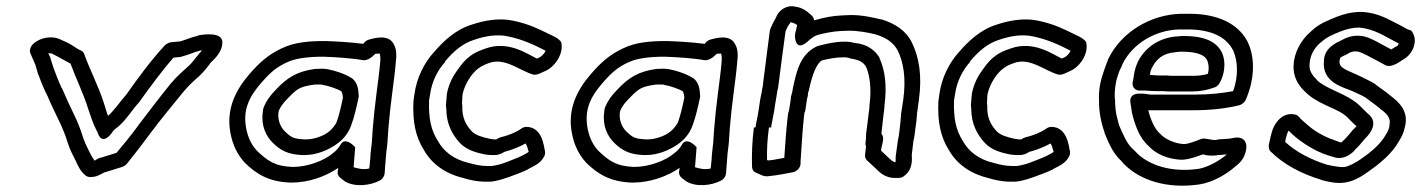

<svg xmlns="http://www.w3.org/2000/svg" viewBox="-20 -558 4537 613"><path d="M77 -388 93 -351 102 -320 103 -319C112 -294 120 -274 132 -251C143 -224 157 -196 170 -169C180 -148 189 -126 197 -100C203 -80 214 -60 222 -44C228 -31 236 -11 254 3C258 5 261 7 265 7C287 9 302 -2 312 -7L370 -25C375 -27 381 -30 385 -35C411 -67 437 -101 462 -135C494 -178 530 -221 564 -263C580 -282 594 -296 616 -315C633 -331 641 -343 650 -354C650 -355 651 -355 651 -356C656 -363 689 -386 690 -422C691 -456 634 -449 613 -445L612 -444C588 -438 573 -431 556 -426L525 -423C519 -422 511 -418 506 -413C461 -364 422 -311 384 -257C362 -232 345 -206 325 -188C320 -199 316 -217 311 -231C293 -286 267 -335 249 -385C247 -390 244 -395 238 -397C225 -402 212 -414 193 -423L177 -430C148 -446 108 -439 85 -417C78 -410 73 -398 77 -388ZM134 -388C142 -388 146 -388 149 -385L165 -377C176 -371 189 -363 205 -355C224 -304 247 -258 262 -209C270 -186 277 -163 289 -140C290 -138 291 -137 291 -137C291 -137 302 -90 335 -131C339 -136 340 -139 345 -144L359 -155C385 -178 402 -207 421 -228C422 -229 423 -229 423 -230C459 -280 496 -331 534 -374L555 -376C556 -376 558 -377 559 -377C582 -383 601 -392 617 -396C620 -397 623 -397 625 -397C620 -392 617 -388 613 -383C599 -367 593 -357 584 -349C564 -331 544 -314 525 -291C491 -249 458 -206 424 -161C402 -130 376 -99 352 -70L300 -54C295 -54 284 -46 282 -45C277 -52 272 -60 267 -70C259 -86 250 -104 245 -120C237 -146 227 -171 215 -195C202 -222 190 -248 178 -276L177 -277C167 -298 159 -319 151 -341L141 -372V-374Z M716 -132C723 -95 738 -64 762 -38C798 -3 838 23 909 25C967 25 1020 5 1060 -22L1058 -9C1057 -1 1062 7 1068 11L1081 21C1112 40 1162 35 1193 18C1201 14 1207 5 1208 -4L1210 -31C1211 -44 1212 -55 1213 -69L1216 -93C1218 -108 1218 -127 1220 -148C1224 -194 1226 -212 1232 -259C1237 -299 1241 -326 1244 -363C1246 -379 1247 -400 1237 -417C1220 -451 1172 -435 1159 -432C1152 -430 1145 -426 1140 -418C1103 -423 1052 -426 1018 -427C970 -427 920 -424 878 -403C836 -383 809 -359 776 -321C732 -270 701 -209 716 -132ZM766 -148C755 -207 775 -248 812 -291C843 -327 862 -343 896 -359H897C921 -372 967 -377 1011 -377C1048 -376 1106 -372 1138 -366C1154 -363 1170 -378 1177 -385V-386C1185 -387 1190 -387 1192 -387C1194 -384 1195 -373 1194 -362V-361C1191 -326 1187 -299 1182 -259C1176 -212 1174 -192 1170 -146C1168 -123 1168 -106 1166 -93L1163 -66V-65C1163 -56 1161 -42 1160 -29L1159 -20C1137 -15 1121 -21 1109 -24C1111 -48 1112 -62 1114 -88C1114 -88 1081 -126 1066 -94C1062 -86 1050 -74 1043 -69C1017 -46 963 -25 915 -25C857 -27 834 -45 801 -76C783 -95 772 -118 766 -148ZM819 -199C813 -156 830 -122 852 -101C877 -77 900 -65 944 -63H953C992 -63 1029 -80 1052 -96C1074 -110 1092 -132 1101 -157C1112 -186 1119 -220 1125 -247C1125 -250 1126 -253 1125 -255C1124 -268 1124 -293 1103 -309H1102C1082 -322 1049 -333 1026 -337C1012 -340 999 -338 989 -338H986C928 -330 897 -310 862 -273C842 -253 830 -235 823 -218C819 -210 820 -204 819 -199ZM869 -199 870 -204C874 -214 882 -227 896 -241C929 -275 935 -281 984 -288H1008C1009 -288 1009 -287 1010 -287C1026 -285 1058 -274 1069 -267C1071 -265 1073 -262 1075 -247C1070 -222 1063 -191 1055 -169C1052 -160 1037 -142 1029 -137C1015 -125 983 -113 959 -113H952C916 -115 910 -119 889 -139C876 -152 866 -174 869 -199Z M1300 -235C1297 -171 1306 -122 1334 -78C1358 -36 1400 -4 1458 10C1478 16 1501 22 1530 22H1546C1570 20 1590 12 1608 6C1629 -2 1647 -8 1665 -17L1666 -18C1684 -28 1707 -36 1718 -60C1720 -64 1721 -70 1720 -75C1716 -93 1711 -153 1660 -153C1656 -153 1648 -151 1641 -145C1631 -138 1606 -126 1579 -120C1574 -118 1568 -116 1565 -113H1557C1554 -113 1550 -114 1543 -115C1519 -120 1498 -127 1487 -138C1467 -159 1455 -183 1456 -218V-222L1455 -229C1456 -236 1456 -247 1456 -249L1457 -258C1465 -293 1488 -326 1508 -340C1514 -345 1527 -352 1542 -357C1592 -375 1638 -333 1682 -320C1695 -317 1708 -326 1718 -330C1749 -342 1777 -381 1773 -416C1773 -421 1771 -427 1766 -430C1762 -434 1755 -439 1744 -444C1729 -451 1710 -461 1684 -472C1665 -480 1642 -487 1618 -492C1576 -501 1529 -494 1485 -479C1434 -463 1396 -427 1365 -391C1335 -358 1310 -310 1303 -256ZM1350 -238 1353 -256C1359 -300 1379 -336 1401 -360V-362C1428 -394 1456 -419 1494 -431C1532 -444 1569 -449 1601 -442C1650 -432 1687 -414 1722 -396C1718 -386 1708 -378 1706 -377C1705 -377 1704 -375 1703 -375C1700 -374 1696 -372 1694 -371C1666 -384 1604 -430 1530 -403C1516 -398 1498 -392 1481 -379C1458 -362 1443 -338 1430 -319C1419 -301 1411 -280 1407 -260L1406 -249C1405 -238 1404 -228 1404 -225C1403 -220 1405 -215 1405 -210C1405 -164 1423 -129 1448 -102C1469 -79 1502 -70 1528 -65C1535 -64 1542 -63 1551 -63H1560C1573 -63 1584 -69 1590 -73C1617 -80 1642 -91 1658 -100C1662 -95 1665 -84 1668 -73C1664 -70 1655 -65 1647 -61C1633 -54 1616 -48 1596 -40C1580 -34 1565 -30 1550 -28H1537C1514 -28 1498 -32 1476 -38C1429 -49 1397 -74 1378 -108C1356 -143 1348 -179 1350 -238Z M1806 -132C1813 -95 1828 -64 1852 -38C1888 -3 1928 23 1999 25C2057 25 2110 5 2150 -22L2148 -9C2147 -1 2152 7 2158 11L2171 21C2202 40 2252 35 2283 18C2291 14 2297 5 2298 -4L2300 -31C2301 -44 2302 -55 2303 -69L2306 -93C2308 -108 2308 -127 2310 -148C2314 -194 2316 -212 2322 -259C2327 -299 2331 -326 2334 -363C2336 -379 2337 -400 2327 -417C2310 -451 2262 -435 2249 -432C2242 -430 2235 -426 2230 -418C2193 -423 2142 -426 2108 -427C2060 -427 2010 -424 1968 -403C1926 -383 1899 -359 1866 -321C1822 -270 1791 -209 1806 -132ZM1856 -148C1845 -207 1865 -248 1902 -291C1933 -327 1952 -343 1986 -359H1987C2011 -372 2057 -377 2101 -377C2138 -376 2196 -372 2228 -366C2244 -363 2260 -378 2267 -385V-386C2275 -387 2280 -387 2282 -387C2284 -384 2285 -373 2284 -362V-361C2281 -326 2277 -299 2272 -259C2266 -212 2264 -192 2260 -146C2258 -123 2258 -106 2256 -93L2253 -66V-65C2253 -56 2251 -42 2250 -29L2249 -20C2227 -15 2211 -21 2199 -24C2201 -48 2202 -62 2204 -88C2204 -88 2171 -126 2156 -94C2152 -86 2140 -74 2133 -69C2107 -46 2053 -25 2005 -25C1947 -27 1924 -45 1891 -76C1873 -95 1862 -118 1856 -148ZM1909 -199C1903 -156 1920 -122 1942 -101C1967 -77 1990 -65 2034 -63H2043C2082 -63 2119 -80 2142 -96C2164 -110 2182 -132 2191 -157C2202 -186 2209 -220 2215 -247C2215 -250 2216 -253 2215 -255C2214 -268 2214 -293 2193 -309H2192C2172 -322 2139 -333 2116 -337C2102 -340 2089 -338 2079 -338H2076C2018 -330 1987 -310 1952 -273C1932 -253 1920 -235 1913 -218C1909 -210 1910 -204 1909 -199ZM1959 -199 1960 -204C1964 -214 1972 -227 1986 -241C2019 -275 2025 -281 2074 -288H2098C2099 -288 2099 -287 2100 -287C2116 -285 2148 -274 2159 -267C2161 -265 2163 -262 2165 -247C2160 -222 2153 -191 2145 -169C2142 -160 2127 -142 2119 -137C2105 -125 2073 -113 2049 -113H2042C2006 -115 2000 -119 1979 -139C1966 -152 1956 -174 1959 -199Z M2387 -151C2381 -105 2380 -64 2381 -26C2381 -18 2385 -10 2393 -7L2407 -1C2412 2 2423 7 2437 4C2462 2 2494 -5 2511 -8C2524 -10 2536 -23 2536 -36C2536 -44 2536 -51 2537 -56V-58C2540 -101 2542 -142 2547 -187L2548 -196C2550 -200 2552 -208 2552 -211C2553 -220 2555 -231 2557 -244V-245C2558 -247 2559 -250 2559 -252L2560 -262C2560 -264 2561 -263 2563 -272C2573 -317 2586 -355 2604 -365C2628 -371 2649 -375 2673 -375C2681 -375 2684 -375 2691 -373L2692 -372L2707 -369C2726 -365 2737 -358 2745 -345C2757 -318 2763 -275 2756 -222V-220C2756 -212 2754 -202 2753 -193C2750 -170 2748 -149 2745 -129V-125C2745 -120 2745 -115 2744 -108C2743 -101 2742 -96 2745 -91L2742 -65C2741 -58 2743 -51 2748 -46L2776 -20C2786 -11 2804 12 2842 10H2850C2855 10 2861 8 2865 5C2897 -17 2891 -53 2891 -63L2896 -106C2898 -113 2899 -122 2900 -127L2902 -143C2905 -162 2907 -179 2908 -197L2914 -241C2924 -315 2915 -375 2891 -423C2872 -461 2837 -483 2795 -496H2793C2767 -502 2735 -510 2697 -510C2686 -510 2679 -509 2672 -509C2640 -508 2610 -502 2583 -494C2583 -494 2582 -494 2579 -493C2579 -498 2576 -504 2572 -508C2562 -517 2545 -534 2518 -537C2490 -543 2465 -524 2457 -501C2451 -491 2445 -479 2440 -467C2440 -465 2438 -463 2438 -461L2427 -376C2423 -348 2421 -324 2417 -298L2415 -280L2413 -273V-270C2411 -258 2407 -243 2405 -226L2402 -206C2400 -190 2395 -171 2392 -151ZM2442 -151C2444 -167 2449 -186 2452 -206L2455 -226C2457 -238 2460 -254 2462 -269L2464 -276L2467 -298C2471 -326 2473 -350 2477 -376L2488 -458C2492 -468 2496 -476 2501 -482C2502 -484 2504 -486 2504 -487C2510 -486 2519 -483 2525 -478C2523 -467 2521 -460 2519 -452L2518 -443C2518 -443 2518 -390 2558 -425C2570 -436 2582 -444 2587 -445C2588 -445 2588 -446 2589 -446C2611 -452 2640 -458 2665 -459C2676 -459 2683 -460 2690 -460C2721 -460 2752 -454 2776 -448C2812 -437 2833 -421 2846 -397C2865 -359 2873 -307 2864 -241L2857 -195C2856 -177 2854 -160 2852 -143L2850 -127C2849 -121 2848 -115 2847 -112L2840 -61C2839 -53 2840 -45 2839 -40C2830 -41 2825 -47 2813 -58L2793 -77L2794 -85C2796 -95 2798 -101 2799 -108C2800 -114 2801 -123 2794 -131C2797 -153 2798 -172 2801 -193C2802 -202 2804 -212 2804 -223C2812 -283 2806 -334 2788 -372V-374C2774 -397 2752 -413 2722 -419L2707 -421C2697 -424 2689 -425 2677 -425C2644 -425 2619 -418 2594 -412C2592 -412 2589 -411 2588 -410C2531 -384 2521 -319 2511 -274V-273C2511 -271 2510 -268 2509 -263L2507 -255C2505 -250 2505 -246 2505 -244C2504 -235 2502 -224 2500 -211L2499 -205C2499 -203 2497 -201 2497 -199L2495 -187C2490 -141 2487 -99 2484 -54C2466 -51 2449 -47 2435 -46H2432L2429 -47C2428 -79 2430 -114 2435 -151Z M2976 -235C2973 -171 2982 -122 3010 -78C3034 -36 3076 -4 3134 10C3154 16 3177 22 3206 22H3222C3246 20 3266 12 3284 6C3305 -2 3323 -8 3341 -17L3342 -18C3360 -28 3383 -36 3394 -60C3396 -64 3397 -70 3396 -75C3392 -93 3387 -153 3336 -153C3332 -153 3324 -151 3317 -145C3307 -138 3282 -126 3255 -120C3250 -118 3244 -116 3241 -113H3233C3230 -113 3226 -114 3219 -115C3195 -120 3174 -127 3163 -138C3143 -159 3131 -183 3132 -218V-222L3131 -229C3132 -236 3132 -247 3132 -249L3133 -258C3141 -293 3164 -326 3184 -340C3190 -345 3203 -352 3218 -357C3268 -375 3314 -333 3358 -320C3371 -317 3384 -326 3394 -330C3425 -342 3453 -381 3449 -416C3449 -421 3447 -427 3442 -430C3438 -434 3431 -439 3420 -444C3405 -451 3386 -461 3360 -472C3341 -480 3318 -487 3294 -492C3252 -501 3205 -494 3161 -479C3110 -463 3072 -427 3041 -391C3011 -358 2986 -310 2979 -256ZM3026 -238 3029 -256C3035 -300 3055 -336 3077 -360V-362C3104 -394 3132 -419 3170 -431C3208 -444 3245 -449 3277 -442C3326 -432 3363 -414 3398 -396C3394 -386 3384 -378 3382 -377C3381 -377 3380 -375 3379 -375C3376 -374 3372 -372 3370 -371C3342 -384 3280 -430 3206 -403C3192 -398 3174 -392 3157 -379C3134 -362 3119 -338 3106 -319C3095 -301 3087 -280 3083 -260L3082 -249C3081 -238 3080 -228 3080 -225C3079 -220 3081 -215 3081 -210C3081 -164 3099 -129 3124 -102C3145 -79 3178 -70 3204 -65C3211 -64 3218 -63 3227 -63H3236C3249 -63 3260 -69 3266 -73C3293 -80 3318 -91 3334 -100C3338 -95 3341 -84 3344 -73C3340 -70 3331 -65 3323 -61C3309 -54 3292 -48 3272 -40C3256 -34 3241 -30 3226 -28H3213C3190 -28 3174 -32 3152 -38C3105 -49 3073 -74 3054 -108C3032 -143 3024 -179 3026 -238Z M3489 -236C3488 -202 3496 -165 3506 -137V-135C3518 -106 3531 -71 3559 -45C3562 -43 3563 -39 3571 -32C3619 16 3704 46 3808 31C3854 24 3896 -2 3926 -28C3932 -33 3943 -41 3951 -57C3970 -97 3956 -127 3915 -117C3902 -114 3893 -115 3870 -113C3869 -113 3868 -112 3867 -112C3856 -110 3856 -111 3842 -113L3830 -115C3826 -116 3819 -116 3814 -114C3796 -107 3774 -98 3759 -98C3728 -100 3698 -115 3684 -131C3667 -145 3654 -175 3646 -206H3789C3842 -206 3892 -211 3937 -222C3944 -224 3953 -230 3957 -239C3983 -297 3991 -370 3962 -427C3930 -486 3864 -512 3786 -514H3749C3653 -511 3560 -456 3518 -369C3518 -368 3517 -367 3517 -366C3514 -359 3511 -350 3507 -339L3502 -324C3492 -296 3487 -265 3489 -236ZM3539 -245C3538 -264 3541 -294 3548 -314L3553 -329C3556 -337 3561 -344 3564 -354C3596 -418 3666 -461 3743 -464H3780C3849 -462 3894 -440 3916 -399C3934 -362 3933 -310 3917 -267C3880 -260 3840 -256 3796 -256H3655C3648 -256 3644 -258 3630 -259H3618C3618 -259 3581 -262 3590 -225C3591 -220 3592 -210 3594 -198C3603 -161 3617 -118 3647 -92C3670 -66 3709 -50 3750 -48H3751C3776 -48 3803 -59 3820 -65L3827 -64C3828 -64 3828 -63 3828 -63C3841 -61 3854 -60 3870 -63C3882 -64 3889 -64 3897 -65C3875 -46 3837 -24 3807 -19C3717 -6 3647 -32 3609 -70C3606 -73 3604 -76 3596 -83C3578 -99 3566 -128 3553 -158C3550 -167 3550 -170 3548 -177C3542 -196 3540 -220 3540 -243C3540 -244 3539 -244 3539 -245ZM3596 -294C3594 -279 3606 -269 3617 -269H3636C3650 -268 3661 -267 3676 -267H3694C3705 -266 3711 -266 3719 -266H3787C3813 -266 3836 -271 3858 -279C3864 -281 3868 -285 3872 -290C3893 -323 3897 -376 3871 -406C3846 -436 3803 -443 3760 -443H3752C3746 -442 3738 -442 3730 -441C3677 -435 3633 -404 3611 -357V-355C3605 -346 3600 -320 3599 -309C3597 -302 3597 -298 3596 -294ZM3651 -319C3652 -324 3653 -330 3654 -333C3654 -334 3656 -336 3656 -338C3671 -369 3691 -387 3730 -391H3731C3734 -392 3739 -392 3750 -393H3753C3792 -393 3819 -386 3830 -372C3838 -363 3842 -339 3836 -322C3825 -319 3810 -316 3794 -316H3726C3718 -316 3712 -316 3706 -317H3683C3671 -317 3664 -318 3651 -319Z M4031 -96C4030 -90 4031 -80 4036 -75C4079 -32 4136 -3 4198 16C4198 16 4199 17 4200 17C4217 21 4243 29 4273 25C4304 21 4332 2 4350 -11C4380 -32 4414 -59 4437 -92C4448 -110 4460 -126 4465 -151L4466 -155C4478 -204 4445 -233 4420 -252C4404 -266 4386 -277 4372 -288C4371 -288 4371 -290 4370 -290C4355 -299 4342 -305 4328 -312C4282 -335 4253 -338 4257 -366C4257 -367 4258 -368 4258 -369C4258 -374 4259 -375 4281 -385C4282 -385 4283 -386 4284 -387C4291 -391 4298 -394 4307 -394C4320 -394 4328 -389 4345 -381C4363 -371 4382 -362 4403 -350C4422 -340 4449 -361 4460 -368C4489 -383 4508 -425 4490 -454C4488 -459 4484 -462 4478 -463C4472 -464 4464 -471 4449 -478C4416 -494 4383 -517 4328 -520H4326C4296 -520 4269 -513 4247 -504C4221 -493 4193 -484 4167 -459C4132 -430 4111 -387 4110 -349C4108 -314 4125 -285 4146 -266C4181 -229 4240 -214 4269 -194L4270 -193C4278 -188 4286 -179 4296 -169C4302 -163 4305 -160 4311 -155C4309 -152 4302 -146 4299 -143C4289 -131 4283 -123 4273 -113L4262 -103C4252 -105 4238 -112 4225 -116C4204 -125 4180 -137 4156 -158C4145 -168 4133 -177 4127 -185C4124 -188 4121 -191 4116 -192C4075 -202 4051 -166 4043 -144C4037 -126 4034 -108 4031 -96ZM4083 -105C4086 -120 4090 -135 4094 -141C4123 -111 4166 -83 4201 -69C4202 -69 4203 -68 4203 -68C4214 -64 4228 -59 4243 -55C4277 -47 4302 -75 4305 -78V-79C4318 -91 4327 -102 4336 -113C4344 -121 4382 -157 4355 -188C4354 -189 4354 -190 4353 -190C4345 -197 4341 -201 4335 -207C4327 -215 4315 -228 4301 -237C4261 -264 4208 -278 4184 -303L4183 -305C4169 -318 4159 -334 4161 -353C4162 -377 4173 -403 4197 -423C4198 -423 4199 -424 4199 -424C4215 -439 4233 -447 4261 -458C4279 -465 4298 -470 4319 -470C4369 -466 4404 -440 4446 -419C4444 -415 4442 -412 4442 -412C4441 -412 4441 -411 4440 -411C4432 -407 4425 -402 4422 -400C4402 -411 4388 -418 4374 -426C4373 -426 4372 -427 4372 -427C4359 -433 4341 -444 4314 -444C4294 -444 4276 -437 4264 -430C4247 -422 4208 -405 4207 -365C4199 -292 4273 -279 4300 -266C4314 -259 4328 -254 4339 -247C4356 -234 4371 -224 4384 -213C4385 -213 4386 -211 4386 -211C4411 -193 4421 -180 4416 -159V-154C4412 -138 4407 -132 4397 -116C4380 -92 4354 -70 4326 -51C4311 -40 4287 -27 4273 -25C4259 -23 4237 -28 4217 -32C4163 -49 4118 -73 4083 -105Z"/></svg>

Font: Hussar Pisanka
Style: OutKur
Weight: 400
Designer: Robert Jablonski
Foundry: Cannot Into Space Fonts
Version: Version 1.070